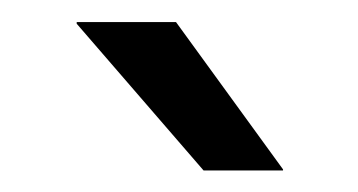

<svg xmlns="http://www.w3.org/2000/svg" viewBox="-20 -703 324 174"><path d="M139.5 -683 236.5 -549.5V-548.5H164.5L49.5 -681.5V-683Z"/></svg>

Font: Anek Telugu
Style: Regular
Weight: 400
Designer: Omkar Bhoir (Telugu), Yesha Goshar (Latin)
Foundry: Ek Type
Version: Version 1.003